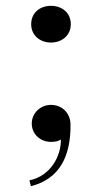

<svg xmlns="http://www.w3.org/2000/svg" viewBox="-20 -472 348 659"><path d="M155 -326C192 -326 223 -350 223 -389C223 -429 192 -452 155 -452C118 -452 87 -429 87 -389C87 -350 118 -326 155 -326ZM81 147 86 167C186 142 223 62 222 -44C222 -84 193 -112 155 -112C118 -112 89 -83 89 -48C89 -12 118 15 155 15C169 15 179 13 189 7C190 63 154 132 81 147Z"/></svg>

Font: Sprat Medium
Style: Regular
Weight: 500
Designer: Ethan Nakache
Foundry: Collletttivo
Version: Version 2.000;Glyphs 3.2 (3217)